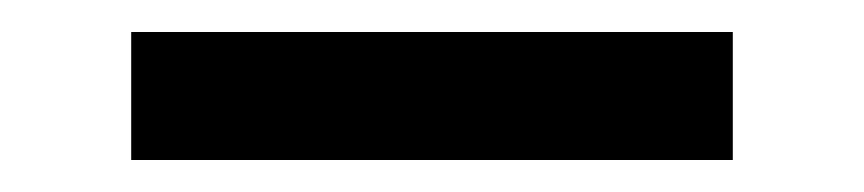

<svg xmlns="http://www.w3.org/2000/svg" viewBox="-20 -400 540 120"><path d="M438 -300H62V-380H438Z"/></svg>

Font: Iosevka Bendy Medium
Style: Regular
Weight: 500
Monospace: yes
Designer: Belleve Invis
Foundry: Belleve Invis
Version: Version 30.1.2